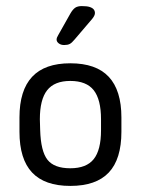

<svg xmlns="http://www.w3.org/2000/svg" viewBox="-20 -601 463 631"><path d="M44 -215V-168Q44 -78 85.5 -34Q127 10 211 10Q296 10 337.5 -34Q379 -78 379 -168V-215Q379 -304 337.5 -348.5Q296 -393 211 -393Q127 -393 85.5 -348.5Q44 -304 44 -215ZM312 -209V-173Q312 -108 288 -78Q264 -48 211 -48Q158 -48 136 -76Q114 -104 112 -174L111 -209Q111 -274 135 -304.5Q159 -335 211 -335Q264 -335 288 -304.5Q312 -274 312 -209ZM292 -558Q292 -565 288 -570Q284 -575 275 -578Q266 -581 249 -581Q235 -581 227 -575.5Q219 -570 211 -556L171 -485Q166 -477 166 -471Q166 -464 173 -458.5Q180 -453 191 -453Q202 -453 209 -456.5Q216 -460 225 -471L283 -539Q292 -550 292 -558Z"/></svg>

Font: Beiruti
Style: Regular
Weight: 400
Designer: Arlette Boutros
Foundry: Boutros
Version: Version 1.41